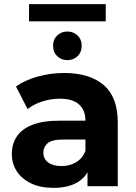

<svg xmlns="http://www.w3.org/2000/svg" viewBox="-20 -898 657 926"><path d="M402 0V-105L392 -128V-316Q392 -366 361.5 -394Q331 -422 268 -422Q225 -422 183.5 -408.5Q142 -395 113 -372L57 -481Q101 -512 163 -529Q225 -546 289 -546Q412 -546 480 -488Q548 -430 548 -307V0ZM238 8Q175 8 130 -13.5Q85 -35 61 -72Q37 -109 37 -155Q37 -203 60.5 -239Q84 -275 135 -295.5Q186 -316 268 -316H411V-225H285Q230 -225 209.5 -207Q189 -189 189 -162Q189 -132 212.5 -114.5Q236 -97 277 -97Q316 -97 347 -115.5Q378 -134 392 -170L416 -98Q399 -46 354 -19Q309 8 238 8ZM305 -608Q276 -608 256 -627Q236 -646 236 -677Q236 -708 256 -727Q276 -746 305 -746Q334 -746 354 -727Q374 -708 374 -677Q374 -646 354 -627Q334 -608 305 -608ZM120 -795V-878H490V-795Z"/></svg>

Font: Montserrat Thin
Style: Bold
Weight: 700
Version: Version 9.000